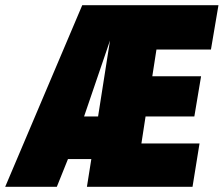

<svg xmlns="http://www.w3.org/2000/svg" viewBox="-64 -720 862 740"><path d="M271 0 288 -107H198L155 0H-44L253 -700H778L749 -529H539L523 -426H711L685 -271H497L481 -167H705L678 0ZM260 -271H314L360 -564Z"/></svg>

Font: Georama Semi Condensed Black
Style: Italic
Weight: 900
Width: 4
Italic angle: -9°
Designer: Jean-Baptiste Levee
Foundry: Production Type
Version: Version 1.000